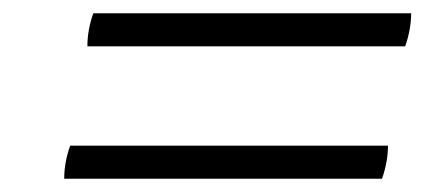

<svg xmlns="http://www.w3.org/2000/svg" viewBox="-20 -510 660 290"><path d="M592 -440H112Q112 -465 121 -490H601Q601 -466 592 -440ZM557 -240H77Q77 -265 86 -290H566Q566 -266 557 -240Z"/></svg>

Font: Poltawski Nowy Medium
Style: Italic
Weight: 500
Italic angle: -12°
Version: Version 1.001;gftools[0.9.25]